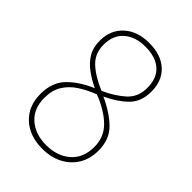

<svg xmlns="http://www.w3.org/2000/svg" viewBox="-213 -825 936 936"><g transform="rotate(45 254.5 -357.0)"><path d="M252 10Q163 10 109.5 -40Q56 -90 56 -173Q56 -254 103 -301.5Q150 -349 224 -380Q184 -399 150.5 -423.5Q117 -448 97 -481Q77 -514 77 -561Q77 -635 126 -679.5Q175 -724 255 -724Q338 -724 384.5 -681Q431 -638 431 -563Q431 -494 390 -453Q349 -412 282 -381Q359 -346 405.5 -300Q452 -254 452 -178Q452 -120 426 -78Q400 -36 355 -13Q310 10 252 10ZM256 -394Q320 -423 362 -461Q404 -499 404 -562Q404 -629 365 -663.5Q326 -698 255 -698Q187 -698 145.5 -662Q104 -626 104 -560Q104 -500 144.5 -462Q185 -424 256 -394ZM252 -16Q328 -16 376.5 -58Q425 -100 425 -176Q425 -237 388 -279.5Q351 -322 275 -357L252 -366Q203 -347 165 -322Q127 -297 105 -261Q83 -225 83 -173Q83 -99 130 -57.5Q177 -16 252 -16Z"/></g></svg>

Font: Noto Sans Tamil SemiCondensed Thin
Style: Regular
Weight: 100
Width: 4
Designer: Jelle Bosma - Monotype Design Team
Foundry: Monotype Imaging Inc.
Version: Version 2.004; ttfautohint (v1.8.4.7-5d5b)